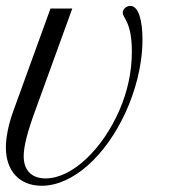

<svg xmlns="http://www.w3.org/2000/svg" viewBox="-63 -607 631 637"><path d="M176.8 -578.6H104.5L-19.5 -236.8C-35.2 -192.9 -43.5 -150.4 -43.5 -117.7C-43.5 -40.5 1 9.3 75.2 9.3C180.2 9.3 288.6 -92.3 353.5 -233.9C383.8 -299.8 409.7 -386.7 409.7 -475.6C409.7 -537.1 397.5 -587.4 369.1 -587.4C356.4 -587.4 344.2 -576.7 344.2 -564.9C344.2 -546.9 374.5 -534.7 374.5 -436C374.5 -368.2 359.9 -303.2 334 -243.2C278.3 -113.8 177.2 -15.1 88.4 -15.1C41 -15.1 15.6 -42.5 15.6 -88.9C15.6 -120.6 27.3 -167 52.7 -236.8Z"/></svg>

Font: Petit Formal Script
Style: Regular
Weight: 400
Designer: Pablo Impallari, Brenda Gallo, Rodrigo Fuenzalida
Foundry: Pablo Impallari, Brenda Gallo, Rodrigo Fuenzalida
Version: Version 1.001